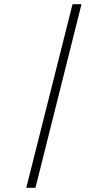

<svg xmlns="http://www.w3.org/2000/svg" viewBox="-20 -780 517 921"><path d="M106 121H150L371 -760H328Z"/></svg>

Font: Noto Serif Devanagari SemiCondensed Light
Style: Regular
Weight: 300
Width: 4
Designer: Universal Thirst, Indian Type Foundry and the Monotype Design Team
Foundry: Monotype Imaging Inc.
Version: Version 2.004